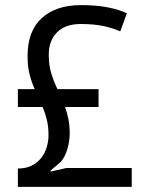

<svg xmlns="http://www.w3.org/2000/svg" viewBox="-20 -732 585 752"><path d="M50 -383H116Q104 -409 96 -440Q88 -471 88 -513Q88 -611 144 -661.5Q200 -712 297 -712Q358 -712 403 -703Q448 -694 477 -680L451 -609Q428 -620 389.5 -629Q351 -638 296 -638Q236 -638 203.5 -605.5Q171 -573 171 -518Q171 -476 181 -444Q191 -412 205 -383H366V-313H235Q243 -290 248 -265Q253 -240 253 -210Q253 -180 244 -148.5Q235 -117 217 -97L178 -64V-60L240 -74H496V0H50V-72Q82 -72 104.5 -83.5Q127 -95 141.5 -113.5Q156 -132 163 -155.5Q170 -179 170 -203Q170 -236 163.5 -262.5Q157 -289 147 -313H50Z"/></svg>

Font: PTSans
Style: Regular
Weight: 400
Designer: A.Korolkova, O.Umpeleva, V.Yefimov
Foundry: ParaType Ltd
Version: Version 2.003W OFL